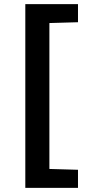

<svg xmlns="http://www.w3.org/2000/svg" viewBox="-20 -763 448 933"><path d="M103 150V-743H359V-655L220 -651V58L359 62V150Z"/></svg>

Font: Saira Expanded SemiBold
Style: Regular
Weight: 600
Width: 7
Designer: Hector Gatti with collaboration of the Omnibus-Type team
Foundry: Omnibus-Type
Version: Version 1.100; ttfautohint (v1.8.3)